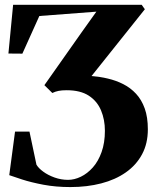

<svg xmlns="http://www.w3.org/2000/svg" viewBox="-20 -763 646 798"><path d="M272.5 14.5Q212 14.5 160.5 4.8Q109 -5 72 -17Q35 -29 18.5 -35L42.5 -216H102.5L131.5 -78.5Q140 -64 159.8 -49.5Q179.5 -35 206.8 -25.2Q234 -15.5 263 -15.5Q289 -15.5 316 -28.5Q343 -41.5 365.8 -67Q388.5 -92.5 402.2 -131Q416 -169.5 416 -219.5Q416 -266 399.8 -304.5Q383.5 -343 348.8 -365.5Q314 -388 257 -388Q236.5 -388 223 -385.2Q209.5 -382.5 197.5 -376.5L164.5 -409L317 -625.5L380.5 -714.5L143.5 -696.5L73 -540L15 -540.5L34.5 -743H569L582 -724.5L360.5 -447Q378 -445.5 394.8 -443Q411.5 -440.5 428 -436.5Q462.5 -428.5 492.5 -413.2Q522.5 -398 545.5 -373.2Q568.5 -348.5 581.5 -312.2Q594.5 -276 594.5 -225.5Q594.5 -166.5 570.5 -121.8Q546.5 -77 503 -46.5Q459.5 -16 400.8 -0.8Q342 14.5 272.5 14.5Z"/></svg>

Font: Merriweather 144pt ExtraBold
Style: Regular
Weight: 800
Version: Version 2.100